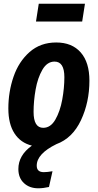

<svg xmlns="http://www.w3.org/2000/svg" viewBox="-20 -775 527 1035"><path d="M423 -659H174L189 -755H438ZM178 118Q178 153 216 153Q235 153 263 148L244 233Q213 240 186 240Q139 240 109 212Q79 184 79 136Q79 62 152 10Q91 -5 58 -56Q25 -107 25 -190Q25 -280 53 -361.5Q81 -443 139.5 -494.5Q198 -546 283 -546Q368 -546 415 -492.5Q462 -439 462 -340Q462 -224 416.5 -127Q371 -30 284 2Q178 54 178 118ZM161 -172Q161 -86 213 -86Q253 -86 278.5 -130.5Q304 -175 315.5 -238Q327 -301 327 -359Q327 -443 274 -443Q234 -443 208.5 -399Q183 -355 172 -292.5Q161 -230 161 -172Z"/></svg>

Font: Fira Sans Compressed SemiBold
Style: Italic
Weight: 600
Width: 1
Italic angle: -8°
Designer: bBox Type GmbH & Carrois Corporate GbR & Edenspiekermann AG
Foundry: bBox Type GmbH & Carrois Corporate GbR & Edenspiekermann AG
Version: Version 4.301